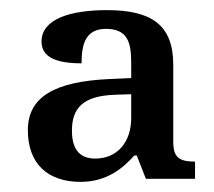

<svg xmlns="http://www.w3.org/2000/svg" viewBox="-20 -739 422 379"><path d="M139 -380C190 -380 222 -406 245 -432H250L268 -386H365V-420C333 -420 322 -429 322 -459V-611C322 -690 279 -719 191 -719C120 -719 62 -702 62 -657C62 -626 91 -614 141 -614C141 -652 149 -682 189 -682C233 -682 239 -654 239 -614V-585L196 -583C88 -578 35 -548 35 -482C35 -415 75 -380 139 -380ZM168 -426C142 -426 122 -439 122 -481C122 -525 143 -550 208 -552L239 -553V-506C239 -459 212 -426 168 -426Z"/></svg>

Font: Noto Nastaliq Urdu
Style: Regular
Weight: 400
Designer: Monotype Design Team (Patrick Giasson: type design, Kamal Mansour: OpenType code, Glenda Bellarosa). Updated by Simon Co
Foundry: Monotype Imaging Inc., Simon Cozens
Version: Version 3.009